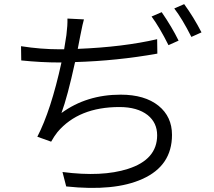

<svg xmlns="http://www.w3.org/2000/svg" viewBox="-20 -863 1040 931"><path d="M764 -804Q813 -733 846 -666L797 -644Q754 -730 715 -783ZM873 -843Q919 -780 957 -706L908 -684Q863 -773 825 -822ZM82 -639Q178 -624 269 -624H291L302 -693Q308 -741 307 -773L387 -769Q382 -754 369 -688L357 -626Q578 -635 742 -673L743 -603Q547 -568 344 -562Q307 -393 278 -315Q400 -404 565 -404Q682 -404 749 -350Q814 -297 814 -209Q814 -59 670 5Q535 66 301 41L283 -29Q475 -4 600 -44Q742 -89 742 -207Q742 -268 696 -305Q646 -344 559 -344Q362 -344 259 -223Q243 -203 228 -176L161 -200Q227 -327 278 -560H270Q180 -560 83 -570Z"/></svg>

Font: Source Han Sans CN Normal
Style: Regular
Weight: 350
Designer: Ryoko NISHIZUKA 西塚涼子 (kana, bopomofo & ideographs); Paul D. Hunt (Latin, Greek & Cyrillic); Sandoll Communications 산돌커뮤니
Foundry: Adobe
Version: Version 2.004;hotconv 1.0.118;makeotfexe 2.5.65603